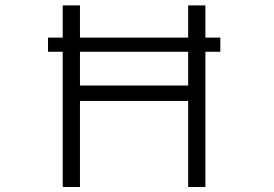

<svg xmlns="http://www.w3.org/2000/svg" viewBox="-20 -708 1040 728"><path d="M217.8 1H283.2V-325.2H693.4V1H758.8V-511.7H815.4V-565.4H758.8V-687.5H693.4V-565.4H283.2V-687.5H217.8V-565.4H162.1V-511.7H217.8ZM693.4 -511.7V-383.8H283.2V-511.7Z"/></svg>

Font: DotumChe
Style: Regular
Weight: 400
Monospace: yes
Version: Version 2.21